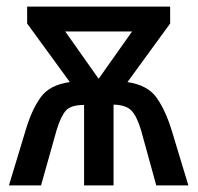

<svg xmlns="http://www.w3.org/2000/svg" viewBox="-20 -560 597 580"><path d="M494 -540V-489L365 -312Q426 -303 453 -265Q480 -227 499 -165L549 0H452L406 -167Q393 -210 376.5 -226.5Q360 -243 323 -244V0H234V-243Q194 -243 179 -226Q164 -209 151 -167L104 0H7L57 -165Q75 -227 102.5 -265.5Q130 -304 191 -312L62 -489V-540ZM379 -465H177L278 -322Z"/></svg>

Font: Noto Sans Condensed Medium
Style: Regular
Weight: 500
Width: 3
Designer: Monotype Design Team
Foundry: Monotype Imaging Inc.
Version: Version 2.013; ttfautohint (v1.8.4.7-5d5b)